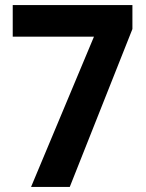

<svg xmlns="http://www.w3.org/2000/svg" viewBox="-20 -734 574 754"><path d="M102 0 349 -590H30V-714H500V-620L254 0Z"/></svg>

Font: Noto Sans Arabic SemCond
Style: Bold
Weight: 700
Width: 4
Designer: Monotype Design Team, Nadine Chahine, Nizar Qandah and Khaled Hosny
Foundry: Monotype Imaging Inc.
Version: Version 2.012; ttfautohint (v1.8.4.7-5d5b)